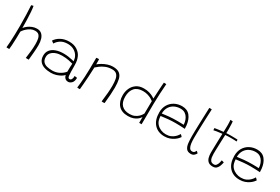

<svg xmlns="http://www.w3.org/2000/svg" viewBox="78 -1780 4165 2854"><g transform="rotate(30 2160.0 -353.0)"><path d="M126.5 14.5H101Q95.5 14.5 88.2 14Q81 13.5 78 13Q83 -27 86.2 -86.8Q89.5 -146.5 91.5 -218.2Q93.5 -290 93.5 -366.5Q93.5 -459.5 90.5 -550.2Q87.5 -641 83 -712Q90 -714.5 101.5 -717.8Q113 -721 119 -721.5Q126.5 -684 131 -623.2Q135.5 -562.5 137.5 -491.8Q139.5 -421 139.5 -353Q156.5 -377 187 -400.5Q217.5 -424 256 -439.2Q294.5 -454.5 335.5 -454.5Q385 -454.5 415.8 -428Q446.5 -401.5 460.8 -355.8Q475 -310 475 -251Q475 -197.5 469 -127.2Q463 -57 456.5 7H430.5Q423.5 7 416.5 6.5Q409.5 6 406 5.5Q413 -46 420.8 -112.2Q428.5 -178.5 428.5 -242.5Q428.5 -292.5 421 -331Q413.5 -369.5 391.5 -391.5Q369.5 -413.5 325 -413.5Q288 -413.5 255.2 -397Q222.5 -380.5 197 -357.8Q171.5 -335 156.5 -316Q141.5 -297 140 -292.5Q140 -233.5 138 -171Q136 -108.5 133 -58.2Q130 -8 126.5 14.5Z M836.5 12Q773.5 12 722.8 -4.5Q672 -21 642.2 -58Q612.5 -95 612.5 -156Q612.5 -213 644.2 -252.5Q676 -292 732.8 -312.2Q789.5 -332.5 864.5 -332.5Q905 -332.5 943.8 -326.8Q982.5 -321 1010.5 -314.5Q1038.5 -308 1046.5 -305.5Q1044 -326 1040 -345.5Q1036 -365 1028 -381Q1005.5 -428 958.5 -457.8Q911.5 -487.5 844.5 -487.5Q772 -487.5 724.5 -457Q677 -426.5 653.5 -383.5L614 -411Q645 -461.5 705.8 -494.5Q766.5 -527.5 847.5 -527.5Q927.5 -527.5 982.8 -492.2Q1038 -457 1062 -405Q1075 -376.5 1082.5 -343.5Q1090 -310.5 1090 -256.5Q1090 -191.5 1091 -151.5Q1092 -111.5 1095 -88.5Q1098.5 -61 1106 -53.5Q1113.5 -46 1127.5 -46Q1146.5 -46 1158 -66.5Q1169.5 -87 1169.5 -124.5L1214 -118Q1214 -57 1186 -28.5Q1158 0 1126 0Q1099.5 0 1082.5 -12Q1065.5 -24 1057 -41Q1048.5 -58 1046.5 -72.5Q1034.5 -55 1002.8 -35.2Q971 -15.5 927.8 -1.8Q884.5 12 836.5 12ZM839 -27.5Q900.5 -27.5 954.2 -54.8Q1008 -82 1043 -125Q1043 -171 1044.2 -203.2Q1045.5 -235.5 1047.5 -265Q1030 -270.5 978.5 -281.8Q927 -293 858 -293Q799 -293 753.2 -276Q707.5 -259 681.5 -228.5Q655.5 -198 655.5 -157Q655.5 -105.5 679.5 -77.2Q703.5 -49 745 -38.2Q786.5 -27.5 839 -27.5Z M1334.5 6Q1330.5 6.5 1325.8 6.8Q1321 7 1316.5 7Q1309.5 7 1302 6.5Q1294.5 6 1288.5 5Q1293.5 -37 1298 -82.5Q1302.5 -128 1305.8 -186.8Q1309 -245.5 1310.8 -326.2Q1312.5 -407 1312.5 -519.5Q1318 -520.5 1325 -521.5Q1332 -522.5 1341 -522.5Q1345 -522.5 1350 -522.5Q1355 -522.5 1358.5 -521.5Q1359.5 -515.5 1359.8 -500Q1360 -484.5 1360 -466.2Q1360 -448 1360 -434Q1384.5 -455.5 1422.8 -477.8Q1461 -500 1506 -515Q1551 -530 1594.5 -530Q1670.5 -530 1709 -500.2Q1747.5 -470.5 1760.8 -413.5Q1774 -356.5 1774 -274.5Q1774 -219 1769.2 -149.8Q1764.5 -80.5 1756 1.5Q1747.5 4 1730.5 4Q1724.5 4 1718.2 3.5Q1712 3 1705.5 1.5Q1717 -84.5 1722.5 -155Q1728 -225.5 1728 -281Q1728 -343.5 1718.8 -390.5Q1709.5 -437.5 1683 -463.5Q1656.5 -489.5 1605 -489.5Q1543.5 -489.5 1495.2 -469.5Q1447 -449.5 1413 -423.8Q1379 -398 1360 -380.5Q1357 -291 1352 -213.8Q1347 -136.5 1342.2 -79.5Q1337.5 -22.5 1334.5 6Z M2348 -1.5V-101.5Q2346.5 -98 2335.2 -82.8Q2324 -67.5 2300.8 -49.2Q2277.5 -31 2240 -17.5Q2202.5 -4 2149 -4Q2042 -4 1986 -66Q1930 -128 1930 -236.5Q1930 -300.5 1955.2 -355.8Q1980.5 -411 2030.8 -445.2Q2081 -479.5 2155.5 -479.5Q2208.5 -479.5 2248 -468Q2287.5 -456.5 2313.5 -442Q2339.5 -427.5 2350.5 -419Q2351 -435 2352.5 -464.2Q2354 -493.5 2356 -528.8Q2358 -564 2360 -599Q2362 -634 2364 -661.5Q2366 -689 2367.5 -702Q2378.5 -702 2390.8 -701.5Q2403 -701 2409.5 -700.5Q2395 -523 2392.2 -347Q2389.5 -171 2389.5 -0.5Q2383 -0.5 2367 -0.8Q2351 -1 2348 -1.5ZM2155.5 -42.5Q2203.5 -42.5 2238.5 -57.8Q2273.5 -73 2296.5 -94.2Q2319.5 -115.5 2331.8 -134.5Q2344 -153.5 2347 -160.5Q2347 -174 2347.2 -203.8Q2347.5 -233.5 2348 -268Q2348.5 -302.5 2348.8 -332Q2349 -361.5 2349.5 -374.5Q2337.5 -385 2311 -400.2Q2284.5 -415.5 2247 -427.2Q2209.5 -439 2163.5 -439Q2069 -439 2021 -384.5Q1973 -330 1973 -234.5Q1973 -139 2020.2 -90.8Q2067.5 -42.5 2155.5 -42.5Z M3000 -133Q2993.5 -122 2975.5 -102.2Q2957.5 -82.5 2928.8 -62.2Q2900 -42 2860.5 -27.8Q2821 -13.5 2770.5 -13.5Q2658.5 -13.5 2593.5 -85Q2528.5 -156.5 2528.5 -284Q2528.5 -361.5 2562 -417.8Q2595.5 -474 2652.5 -504.5Q2709.5 -535 2780.5 -535Q2870 -535 2918.2 -475Q2966.5 -415 2976.5 -319Q2979.5 -292 2979.5 -262.5Q2972.5 -263 2946.8 -264.5Q2921 -266 2885.8 -267.2Q2850.5 -268.5 2815 -268.5Q2757.5 -268.5 2692.2 -262.5Q2627 -256.5 2572 -248.5Q2572.5 -231 2575.2 -214.8Q2578 -198.5 2581.5 -183.5Q2592 -143 2620.8 -113Q2649.5 -83 2689.5 -66.8Q2729.5 -50.5 2773.5 -50.5Q2824 -50.5 2860 -67Q2896 -83.5 2919.2 -105.8Q2942.5 -128 2954 -146Q2965.5 -164 2967 -166.5Q2973.5 -161.5 2985.2 -150.8Q2997 -140 3000 -133ZM2569 -289Q2618 -297 2682.5 -303Q2747 -309 2828.5 -309Q2870 -309 2896.8 -308Q2923.5 -307 2934.5 -306Q2934.5 -328.5 2929.5 -353Q2923 -385 2905.5 -417Q2888 -449 2856.8 -470.5Q2825.5 -492 2776.5 -492Q2722 -492 2675.2 -469.5Q2628.5 -447 2599.5 -402Q2570.5 -357 2569 -289Z M3327 -41Q3318.5 -22.5 3297.5 -3.2Q3276.5 16 3241 16Q3187.5 16 3163 -16Q3138.5 -48 3132 -102.8Q3125.5 -157.5 3125.5 -225.5Q3125.5 -258.5 3126.5 -307.5Q3127.5 -356.5 3129.2 -413.5Q3131 -470.5 3133 -527.2Q3135 -584 3136.8 -633Q3138.5 -682 3140 -714.5Q3150 -715.5 3158.5 -715.5Q3173 -715.5 3183 -713Q3181.5 -685 3179.5 -639Q3177.5 -593 3175.2 -537Q3173 -481 3171 -421.8Q3169 -362.5 3167.8 -307.8Q3166.5 -253 3166.5 -210.5Q3166.5 -167 3171.5 -124.5Q3176.5 -82 3192.8 -53.8Q3209 -25.5 3242 -25.5Q3265 -25.5 3276.8 -38Q3288.5 -50.5 3297 -69.5Q3302.5 -66 3313.8 -55.5Q3325 -45 3327 -41Z M3731.5 -120.5Q3726 -91 3715 -59.2Q3704 -27.5 3681.5 -5.5Q3659 16.5 3617.5 16.5Q3566 16.5 3539 -7.2Q3512 -31 3502.2 -68.8Q3492.5 -106.5 3492.5 -149Q3492.5 -171 3493.2 -206.8Q3494 -242.5 3495 -284Q3496 -325.5 3497.2 -365Q3498.5 -404.5 3499.5 -435Q3500.5 -465.5 3501 -478.5Q3442 -473 3404 -466.2Q3366 -459.5 3358.5 -457Q3357.5 -462.5 3356.5 -474.5Q3355.5 -486.5 3355.5 -493Q3382.5 -497.5 3424 -503.5Q3465.5 -509.5 3502 -512Q3503 -539.5 3504 -571.5Q3505 -603.5 3505 -634Q3505 -658 3503.5 -679.8Q3502 -701.5 3500.5 -718L3541.5 -715.5Q3543 -706 3545.2 -671.8Q3547.5 -637.5 3547.5 -588.5Q3547.5 -573.5 3547.2 -551.2Q3547 -529 3546 -516Q3560 -517 3581.8 -517.8Q3603.5 -518.5 3617.5 -518.5Q3643.5 -518.5 3669.8 -518Q3696 -517.5 3715.2 -516.8Q3734.5 -516 3738.5 -515.5Q3739.5 -512 3740 -500.2Q3740.5 -488.5 3740.5 -484.5Q3735.5 -485.5 3704.8 -486.8Q3674 -488 3643 -488Q3620.5 -488 3594 -487Q3567.5 -486 3546 -484.5Q3545.5 -469 3544 -436.5Q3542.5 -404 3541.2 -363.2Q3540 -322.5 3538.5 -281.5Q3537 -240.5 3536.2 -206.5Q3535.5 -172.5 3535.5 -155Q3535.5 -125 3540 -94Q3544.5 -63 3562 -41.8Q3579.5 -20.5 3617.5 -20.5Q3644 -20.5 3659 -41.5Q3674 -62.5 3681 -89.2Q3688 -116 3690.5 -132.5Q3693 -131.5 3702.2 -128.8Q3711.5 -126 3720.5 -123.5Q3729.5 -121 3731.5 -120.5Z M4289 -133Q4282.5 -122 4264.5 -102.2Q4246.5 -82.5 4217.8 -62.2Q4189 -42 4149.5 -27.8Q4110 -13.5 4059.5 -13.5Q3947.5 -13.5 3882.5 -85Q3817.5 -156.5 3817.5 -284Q3817.5 -361.5 3851 -417.8Q3884.5 -474 3941.5 -504.5Q3998.5 -535 4069.5 -535Q4159 -535 4207.2 -475Q4255.5 -415 4265.5 -319Q4268.5 -292 4268.5 -262.5Q4261.5 -263 4235.8 -264.5Q4210 -266 4174.8 -267.2Q4139.5 -268.5 4104 -268.5Q4046.5 -268.5 3981.2 -262.5Q3916 -256.5 3861 -248.5Q3861.5 -231 3864.2 -214.8Q3867 -198.5 3870.5 -183.5Q3881 -143 3909.8 -113Q3938.5 -83 3978.5 -66.8Q4018.5 -50.5 4062.5 -50.5Q4113 -50.5 4149 -67Q4185 -83.5 4208.2 -105.8Q4231.5 -128 4243 -146Q4254.5 -164 4256 -166.5Q4262.5 -161.5 4274.2 -150.8Q4286 -140 4289 -133ZM3858 -289Q3907 -297 3971.5 -303Q4036 -309 4117.5 -309Q4159 -309 4185.8 -308Q4212.5 -307 4223.5 -306Q4223.5 -328.5 4218.5 -353Q4212 -385 4194.5 -417Q4177 -449 4145.8 -470.5Q4114.5 -492 4065.5 -492Q4011 -492 3964.2 -469.5Q3917.5 -447 3888.5 -402Q3859.5 -357 3858 -289Z"/></g></svg>

Font: Grandstander Thin
Style: Regular
Weight: 100
Designer: Tyler Finck
Foundry: Etcetera Type Co
Version: Version 1.200; ttfautohint (v1.8.3)